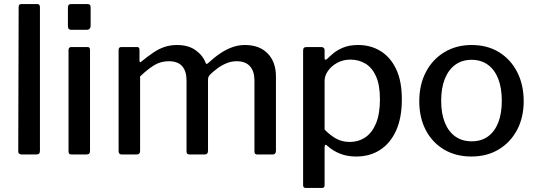

<svg xmlns="http://www.w3.org/2000/svg" viewBox="-20 -762 2645 947"><path d="M177 -19Q177 -8 172.5 -4Q168 0 156 0H88Q70 0 70 -16L72 -727Q72 -742 85 -742H164Q177 -742 177 -727Z M424 -19Q424 -8 419.5 -4Q415 0 404 0H336Q325 0 321.5 -3.5Q318 -7 318 -16V-515Q318 -530 332 -530H412Q424 -530 424 -516ZM427 -636Q427 -615 407 -615H333Q322 -615 318.5 -620Q315 -625 315 -634V-725Q315 -742 330 -742H413Q427 -742 427 -726Z M581 0Q565 0 565 -16V-515Q565 -530 578 -530H656Q668 -530 668 -517V-462Q668 -457 671 -455.5Q674 -454 678 -459Q709 -484 736 -502.5Q763 -521 791.5 -530.5Q820 -540 853 -540Q910 -540 946 -513.5Q982 -487 995 -450Q997 -446 1000.5 -447Q1004 -448 1008 -452Q1037 -479 1066 -498.5Q1095 -518 1125 -529Q1155 -540 1188 -540Q1260 -540 1300.5 -498Q1341 -456 1341 -385V-18Q1341 0 1323 0H1249Q1242 0 1238.5 -3.5Q1235 -7 1235 -16V-366Q1235 -410 1213 -435Q1191 -460 1147 -460Q1121 -460 1097 -450Q1073 -440 1053.5 -425.5Q1034 -411 1019 -397Q1012 -390 1009 -384Q1006 -378 1006 -368V-18Q1006 0 988 0H915Q908 0 904 -3.5Q900 -7 900 -16V-366Q900 -410 879 -435Q858 -460 812 -460Q774 -460 742.5 -441.5Q711 -423 671 -385V-17Q671 0 652 0H581Z M1564 -530Q1581 -530 1581 -514V-475Q1581 -468 1584.5 -467.5Q1588 -467 1594 -472Q1607 -485 1626 -500.5Q1645 -516 1674.5 -528Q1704 -540 1747 -540Q1808 -540 1856.5 -510.5Q1905 -481 1933.5 -422Q1962 -363 1962 -272Q1962 -180 1933.5 -117.5Q1905 -55 1854.5 -22.5Q1804 10 1737 10Q1693 10 1658.5 -3.5Q1624 -17 1598 -40Q1589 -49 1585 -47.5Q1581 -46 1581 -34V151Q1581 165 1569 165H1488Q1475 165 1475 151V-512Q1475 -522 1479 -526Q1483 -530 1494 -530H1564ZM1581 -123Q1608 -95 1637.5 -78.5Q1667 -62 1704 -62Q1749 -62 1782.5 -85Q1816 -108 1835 -154.5Q1854 -201 1854 -272Q1854 -343 1834.5 -386Q1815 -429 1782 -448.5Q1749 -468 1709 -468Q1672 -468 1643 -452Q1614 -436 1597.5 -412Q1581 -388 1581 -364V-123Z M2305 10Q2228 10 2170 -24.5Q2112 -59 2080 -120.5Q2048 -182 2048 -262Q2048 -345 2081 -407.5Q2114 -470 2172.5 -505Q2231 -540 2306 -540Q2384 -540 2441.5 -504.5Q2499 -469 2531 -406.5Q2563 -344 2563 -263Q2563 -183 2530.5 -121.5Q2498 -60 2440 -25Q2382 10 2305 10ZM2307 -65Q2354 -65 2387 -89Q2420 -113 2437.5 -157.5Q2455 -202 2455 -265Q2455 -328 2437.5 -373Q2420 -418 2386.5 -442.5Q2353 -467 2306 -467Q2259 -467 2225.5 -442.5Q2192 -418 2174 -373Q2156 -328 2156 -265Q2156 -202 2174 -157.5Q2192 -113 2225.5 -89Q2259 -65 2307 -65Z"/></svg>

Font: Libre Franklin Medium
Style: Regular
Weight: 500
Designer: Pablo Impallari, Rodrigo Fuenzalida, Nhung Nguyen
Foundry: Impallari Type
Version: Version 3.000